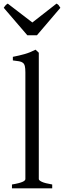

<svg xmlns="http://www.w3.org/2000/svg" viewBox="-36 -1028 349 1048"><path d="M29.3 0V-21Q50.3 -24.4 64.5 -28.1Q78.6 -31.7 86.9 -35.4Q95.2 -39.1 98.9 -43Q102.5 -46.9 102.5 -50.8V-632.8Q102.5 -654.8 99.6 -667Q96.7 -679.2 88.9 -685.3Q81.1 -691.4 67.9 -693.6Q54.7 -695.8 34.2 -698.2V-717.8Q69.3 -724.6 98.6 -732.9Q127.9 -741.2 158.2 -756.8L175.8 -740.2V-50.8Q175.8 -43.5 192.4 -35.6Q209 -27.8 249 -21V0ZM165.5 -835.4H113.3L-15.6 -985.4Q-12.2 -990.2 -9.8 -993.7Q-7.3 -997.1 -5.1 -999.5Q-2.9 -1002 -0.2 -1003.9Q2.4 -1005.9 6.3 -1008.3L140.6 -905.3L272.5 -1008.3Q280.8 -1003.9 284.2 -999.5Q287.6 -995.1 293.5 -985.4Z"/></svg>

Font: Gentium Plus Am
Style: Regular
Weight: 400
Designer: J. Victor Gaultney, Annie Olsen, Iska Routamaa, Becca Hirsbrunner
Foundry: SIL International
Version: Version 5.000